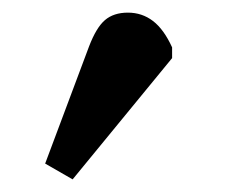

<svg xmlns="http://www.w3.org/2000/svg" viewBox="-20 -781 377 304"><path d="M95 -497 51.5 -522 121 -707.5Q132.5 -737.5 146.2 -749.2Q160 -761 182.5 -761Q205 -761 222.3 -747.7Q239.5 -734.5 252.5 -706V-689Z"/></svg>

Font: Literata Variable Black
Style: Regular
Weight: 900
Designer: Latin by Veronika Burian and Jose Scaglione. Greek by Irene Vlachou. Cyrillic by Vera Evstafieva.
Foundry: TypeTogether
Version: Version 3.021